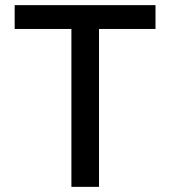

<svg xmlns="http://www.w3.org/2000/svg" viewBox="-20 -727 662 747"><path d="M37.1 -707H585V-614.3H365.2V0H257.8V-614.3H37.1Z"/></svg>

Font: WEMIX Pretendard Medium
Style: Regular
Weight: 500
Designer: Base glyphs from Inter by Rasmus Andersson; Hangeul glyphs from Noto Sans CJK(Source Han Sans) by Jang Soo-young and Kan
Foundry: Kil Hyung-jin
Version: Version 1.000